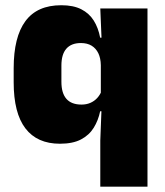

<svg xmlns="http://www.w3.org/2000/svg" viewBox="-20 -524 616 716"><path d="M203.5 12Q118.5 12 74.8 -45.2Q31 -102.5 31 -217V-269.5Q31 -386 74.8 -445.2Q118.5 -504.5 208.5 -504.5Q253.5 -504.5 283 -489.5Q312.5 -474.5 329.5 -447.5Q346.5 -420.5 353.5 -383.5H399L356 -281Q355.5 -307 346.8 -325.2Q338 -343.5 321.8 -353.5Q305.5 -363.5 281.5 -363.5Q246 -363.5 227.5 -342.5Q209 -321.5 209 -279.5V-219Q209 -176.5 227.8 -155.2Q246.5 -134 284 -134Q302.5 -134 317.2 -140.5Q332 -147 342.5 -158.5Q353 -170 359 -185L402.5 -109H353.5Q346.5 -75 329.5 -47.5Q312.5 -20 282 -4Q251.5 12 203.5 12ZM530 172H354V0L359 -128.5L356 -153V-350L359 -372.5L354 -492.5H530Z"/></svg>

Font: Anek Malayalam ExtraBold
Style: Regular
Weight: 800
Version: Version 1.003